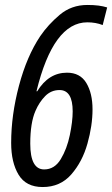

<svg xmlns="http://www.w3.org/2000/svg" viewBox="-20 -744 452 774"><path d="M353 -303Q353 -368 328 -409.5Q303 -451 250 -451Q176 -451 130 -376H127Q195 -654 332 -654Q366 -654 394 -643L412 -714Q396 -719 377 -721.5Q358 -724 332 -724Q268 -724 221 -684.5Q174 -645 142 -598Q88 -517 56.5 -398.5Q25 -280 25 -168Q25 -89 55 -39.5Q85 10 152 10Q223 10 267.5 -41Q312 -92 332.5 -165Q353 -238 353 -303ZM102 -165Q102 -249 123 -297Q138 -332 162 -356.5Q186 -381 220 -381Q273 -381 273 -295Q273 -255 261.5 -199.5Q250 -144 225 -102.5Q200 -61 158 -61Q102 -61 102 -165Z"/></svg>

Font: Noto Sans Display Condensed
Style: Italic
Weight: 400
Width: 3
Designer: Monotype Design team
Foundry: Monotype Imaging Inc.
Version: 1.000